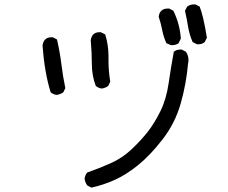

<svg xmlns="http://www.w3.org/2000/svg" viewBox="-20 -803 1040 876"><path d="M397 53 378 43Q368 29 366 12Q368 -4 378 -16Q433 -35 485.5 -58.5Q538 -82 580 -121.5Q622 -161 653.5 -201Q685 -241 712 -296Q739 -351 749.5 -424Q760 -497 773 -567Q785 -577 803 -577H809L828 -567Q840 -550 840 -529Q840 -521 838 -513Q830 -421 804.5 -331Q779 -241 722 -167.5Q665 -94 610.5 -50Q556 -6 504 17.5Q452 41 397 53ZM238 -370Q223 -372 211 -382Q183 -473 174 -595Q179 -633 215 -633H221L240 -623Q253 -567 260 -510.5Q267 -454 278 -401L269 -382Q255 -372 238 -370ZM444 -399Q429 -401 417 -411Q399 -458 399 -511.5Q399 -565 394 -619Q399 -656 434 -656H440L460 -646Q475 -598 475 -546V-528Q475 -478 483 -431L474 -411Q460 -401 444 -399ZM766 -597H760L739 -606Q726 -635 720 -666Q714 -697 704 -727Q709 -764 746 -764H752L771 -754Q801 -692 805 -627L795 -606Q783 -597 766 -597ZM885 -601H879L859 -611Q844 -645 838 -682Q832 -719 824 -754L834 -773Q848 -783 865 -783H871L891 -773Q908 -730 924 -631L914 -611Q902 -601 885 -601Z"/></svg>

Font: Xiaolai SC
Style: Regular
Weight: 400
Designer: Nozomi Seto 瀬戸のぞみ
Version: Version 3.11;December 4, 2020;FontCreator 13.0.0.2613 64-bit